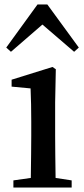

<svg xmlns="http://www.w3.org/2000/svg" viewBox="-20 -840 376 860"><path d="M301 0V-32L229 -43C228 -118 227 -181 227 -232V-381L230 -530L215 -540L32 -483V-452L117 -444C119 -398 120 -349 120 -296V-232C120 -182 119 -119 118 -43L40 -32V0ZM170 -730 312 -608 333 -627 192 -820H148L8 -627L29 -608Z"/></svg>

Font: AllPunType SemiBold
Style: Regular
Weight: 600
Version: 1.0